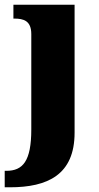

<svg xmlns="http://www.w3.org/2000/svg" viewBox="-45 -556 420 816"><path d="M-25 240H-3C157 240 272 187 272 8V-536H12V-477H16C55 -477 88 -468 88 -411V-6C88 129 52 170 -18 170H-25Z"/></svg>

Font: Noto Serif Devanagari SemiCondensed Black
Style: Regular
Weight: 900
Width: 4
Designer: Universal Thirst, Indian Type Foundry and the Monotype Design Team
Foundry: Monotype Imaging Inc.
Version: Version 2.004